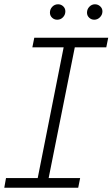

<svg xmlns="http://www.w3.org/2000/svg" viewBox="-27 -876 525 896"><path d="M322 -655 200 -45H347L338 0H-7L1 -45H149L270 -655H124L133 -700H478L469 -655ZM206 -817Q206 -833 217 -844.5Q228 -856 244 -856Q258 -856 268 -846.5Q278 -837 278 -823Q278 -807 267 -795.5Q256 -784 240 -784Q226 -784 216 -793.5Q206 -803 206 -817ZM379 -817Q379 -833 390 -844.5Q401 -856 416 -856Q430 -856 440.5 -846.5Q451 -837 451 -823Q451 -807 439.5 -795.5Q428 -784 413 -784Q399 -784 389 -793.5Q379 -803 379 -817Z"/></svg>

Font: Montserrat Alternates Light
Style: Italic
Weight: 300
Italic angle: -11.3°
Designer: Julieta Ulanovsky
Foundry: Julieta Ulanovsky
Version: Version 7.200